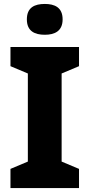

<svg xmlns="http://www.w3.org/2000/svg" viewBox="-20 -952 453 972"><path d="M207 -932C156 -932 116 -915 116 -854C116 -794 156 -776 207 -776C256 -776 297 -794 297 -854C297 -915 256 -932 207 -932ZM380 0V-97L292 -134V-580L380 -617V-714H33V-617L121 -580V-134L33 -97V0Z"/></svg>

Font: Noto Sans Arabic UI XBd
Style: Regular
Weight: 800
Designer: Monotype Design Team, Nadine Chahine and Nizar Qandah
Foundry: Monotype Imaging Inc.
Version: Version 2.010